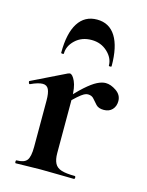

<svg xmlns="http://www.w3.org/2000/svg" viewBox="-99 -691 578 754"><g transform="rotate(15 189.5 -314.0)"><path d="M161 -271 153 -284Q192 -329 219 -353Q246 -377 265 -386.5Q284 -396 299 -396Q320 -396 342.5 -380.5Q365 -365 365 -340Q365 -319 352.5 -305.5Q340 -292 318 -292Q297 -292 286.5 -303Q276 -314 267.5 -324.5Q259 -335 243 -335Q236 -335 227.5 -330.5Q219 -326 203.5 -312.5Q188 -299 161 -271ZM39 0Q36 0 36 -6Q36 -12 39 -12Q70 -12 81 -26.5Q92 -41 92 -81V-269Q92 -300 85 -314.5Q78 -329 61 -329Q52 -329 40 -325.5Q28 -322 13 -315Q9 -313 7 -319Q5 -325 7 -326L146 -394Q152 -396 153 -396Q164 -396 175 -372Q186 -348 186 -303V-81Q186 -55 194 -39.5Q202 -24 221.5 -18Q241 -12 275 -12Q279 -12 279 -6Q279 0 275 0Q248 0 213.5 -1Q179 -2 139 -2Q111 -2 85 -1Q59 0 39 0ZM110 -465Q110 -463 104.5 -463Q99 -463 99 -466Q99 -545 125.5 -586.5Q152 -628 202 -628Q252 -628 278 -586.5Q304 -545 304 -466Q304 -463 298.5 -463Q293 -463 293 -465Q293 -496 266.5 -520.5Q240 -545 202 -545Q162 -545 136 -520.5Q110 -496 110 -465Z"/></g></svg>

Font: Cormorant
Style: Bold
Weight: 700
Designer: Christian Thalmann (Catharsis Fonts)
Foundry: Catharsis Fonts
Version: Version 4.000